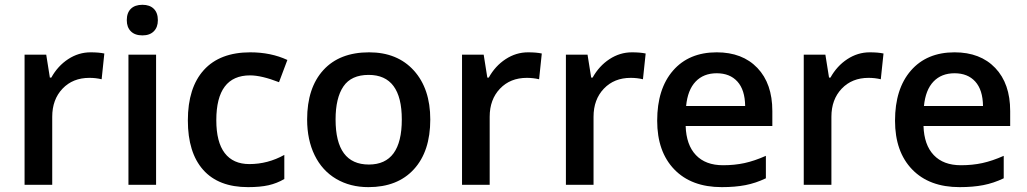

<svg xmlns="http://www.w3.org/2000/svg" viewBox="-20 -767 4262 797"><path d="M356 -549.8Q390.6 -549.8 413.1 -544.9L401.9 -438Q377.4 -443.8 351.1 -443.8Q282.2 -443.8 239.5 -398.9Q196.8 -354 196.8 -282.2V0H82V-540H171.9L187 -444.8H192.9Q219.7 -493.2 262.9 -521.5Q306.2 -549.8 356 -549.8Z M627.9 0H513.2V-540H627.9ZM506.3 -683.1Q506.3 -713.9 523.2 -730.5Q540 -747.1 571.3 -747.1Q601.6 -747.1 618.4 -730.5Q635.3 -713.9 635.3 -683.1Q635.3 -653.8 618.4 -637Q601.6 -620.1 571.3 -620.1Q540 -620.1 523.2 -637Q506.3 -653.8 506.3 -683.1Z M1009.8 9.8Q887.2 9.8 823.5 -61.8Q759.8 -133.3 759.8 -267.1Q759.8 -403.3 826.4 -476.6Q893.1 -549.8 1019 -549.8Q1104.5 -549.8 1172.9 -518.1L1138.2 -425.8Q1065.4 -454.1 1018.1 -454.1Q877.9 -454.1 877.9 -268.1Q877.9 -177.2 912.8 -131.6Q947.8 -85.9 1015.1 -85.9Q1091.8 -85.9 1160.2 -124V-23.9Q1129.4 -5.9 1094.5 2Q1059.6 9.8 1009.8 9.8Z M1766.1 -271Q1766.1 -138.7 1698.2 -64.5Q1630.4 9.8 1509.3 9.8Q1433.6 9.8 1375.5 -24.4Q1317.4 -58.6 1286.1 -122.6Q1254.9 -186.5 1254.9 -271Q1254.9 -402.3 1322.3 -476.1Q1389.6 -549.8 1512.2 -549.8Q1629.4 -549.8 1697.8 -474.4Q1766.1 -398.9 1766.1 -271ZM1373 -271Q1373 -84 1511.2 -84Q1647.9 -84 1647.9 -271Q1647.9 -456.1 1510.3 -456.1Q1438 -456.1 1405.5 -408.2Q1373 -360.4 1373 -271Z M2171.9 -549.8Q2206.5 -549.8 2229 -544.9L2217.8 -438Q2193.4 -443.8 2167 -443.8Q2098.1 -443.8 2055.4 -398.9Q2012.7 -354 2012.7 -282.2V0H1897.9V-540H1987.8L2002.9 -444.8H2008.8Q2035.6 -493.2 2078.9 -521.5Q2122.1 -549.8 2171.9 -549.8Z M2603 -549.8Q2637.7 -549.8 2660.2 -544.9L2648.9 -438Q2624.5 -443.8 2598.1 -443.8Q2529.3 -443.8 2486.6 -398.9Q2443.8 -354 2443.8 -282.2V0H2329.1V-540H2418.9L2434.1 -444.8H2439.9Q2466.8 -493.2 2510 -521.5Q2553.2 -549.8 2603 -549.8Z M2976.1 9.8Q2850.1 9.8 2779.1 -63.7Q2708 -137.2 2708 -266.1Q2708 -398.4 2773.9 -474.1Q2839.8 -549.8 2955.1 -549.8Q3062 -549.8 3124 -484.9Q3186 -419.9 3186 -306.2V-244.1H2826.2Q2828.6 -165.5 2868.7 -123.3Q2908.7 -81.1 2981.4 -81.1Q3029.3 -81.1 3070.6 -90.1Q3111.8 -99.1 3159.2 -120.1V-26.9Q3117.2 -6.8 3074.2 1.5Q3031.2 9.8 2976.1 9.8ZM2955.1 -462.9Q2900.4 -462.9 2867.4 -428.2Q2834.5 -393.6 2828.1 -327.1H3073.2Q3072.3 -394 3041 -428.5Q3009.8 -462.9 2955.1 -462.9Z M3590.3 -549.8Q3625 -549.8 3647.5 -544.9L3636.2 -438Q3611.8 -443.8 3585.4 -443.8Q3516.6 -443.8 3473.9 -398.9Q3431.2 -354 3431.2 -282.2V0H3316.4V-540H3406.2L3421.4 -444.8H3427.2Q3454.1 -493.2 3497.3 -521.5Q3540.5 -549.8 3590.3 -549.8Z M3963.4 9.8Q3837.4 9.8 3766.4 -63.7Q3695.3 -137.2 3695.3 -266.1Q3695.3 -398.4 3761.2 -474.1Q3827.1 -549.8 3942.4 -549.8Q4049.3 -549.8 4111.3 -484.9Q4173.3 -419.9 4173.3 -306.2V-244.1H3813.5Q3815.9 -165.5 3856 -123.3Q3896 -81.1 3968.8 -81.1Q4016.6 -81.1 4057.9 -90.1Q4099.1 -99.1 4146.5 -120.1V-26.9Q4104.5 -6.8 4061.5 1.5Q4018.6 9.8 3963.4 9.8ZM3942.4 -462.9Q3887.7 -462.9 3854.7 -428.2Q3821.8 -393.6 3815.4 -327.1H4060.5Q4059.6 -394 4028.3 -428.5Q3997.1 -462.9 3942.4 -462.9Z"/></svg>

Font: f1_52653          
Style: Regular
Weight: 600
Foundry: Ascender Corporation
Version: Version 1.10